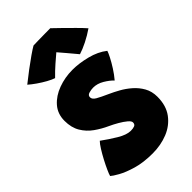

<svg xmlns="http://www.w3.org/2000/svg" viewBox="-252 -879 997 997"><g transform="rotate(-45 247.0 -380.0)"><path d="M244.5 38.5Q177.5 38.5 127 23.8Q76.5 9 45.5 -8.5Q14.5 -26 5 -35Q7.5 -45.5 17.8 -68.2Q28 -91 42.2 -118Q56.5 -145 71 -168.2Q85.5 -191.5 96.5 -202.5Q134.5 -174.5 175.8 -149.8Q217 -125 247.5 -125Q265 -125 275.5 -129.5Q286 -134 286 -148Q286 -158 270 -171.5Q254 -185 230.2 -198.8Q206.5 -212.5 183.5 -223Q147 -239.5 114.2 -262.8Q81.5 -286 60.8 -320.5Q40 -355 40 -405Q40 -456.5 71 -491.8Q102 -527 151.8 -545.2Q201.5 -563.5 257 -563.5Q304.5 -563.5 360.2 -549.5Q416 -535.5 454.5 -505Q451.5 -494.5 439.5 -471Q427.5 -447.5 410 -420Q392.5 -392.5 372.5 -369Q354.5 -388 325.8 -405Q297 -422 267.5 -422Q252 -422 236 -417.2Q220 -412.5 220 -398Q220 -382.5 240.5 -370.8Q261 -359 303.5 -340Q326 -330 354.5 -314.2Q383 -298.5 409.2 -275.8Q435.5 -253 452.8 -222.5Q470 -192 470 -152.5Q470 -87.5 438.5 -45Q407 -2.5 355.8 18Q304.5 38.5 244.5 38.5ZM328 -797.5Q347 -779.5 372.8 -754.2Q398.5 -729 424.2 -703.2Q450 -677.5 468 -657Q437 -635.5 402.5 -618.2Q368 -601 341.5 -593Q319 -620.5 296.2 -647Q273.5 -673.5 262 -687Q245.5 -673.5 216.8 -648.2Q188 -623 162.5 -596.5Q145.5 -602 122 -615Q98.5 -628 75.5 -644Q52.5 -660 36 -674.5Q66.5 -699 99.5 -723.8Q132.5 -748.5 160.2 -767.8Q188 -787 203 -795.5Q213.5 -796 238.5 -796.5Q263.5 -797 289.5 -797.2Q315.5 -797.5 328 -797.5Z"/></g></svg>

Font: Grandstander Black
Style: Regular
Weight: 900
Designer: Tyler Finck
Foundry: Etcetera Type Co
Version: Version 1.200; ttfautohint (v1.8.3)